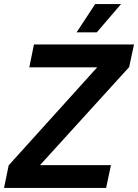

<svg xmlns="http://www.w3.org/2000/svg" viewBox="-50 -930 683 950"><path d="M329 -770H429L549 -910H421ZM-30 0H475L499 -113H148L589 -598L613 -710H118L95 -597H431L-7 -112Z"/></svg>

Font: Geist SemiBold
Style: Italic
Weight: 600
Italic angle: -12°
Designer: Basement.studio, Andrés Briganti, Mateo Zaragoza
Foundry: Basement.studio, Vercel, Andrés Briganti, Guido Ferreyra, Mateo Zaragoza
Version: Version 1.500